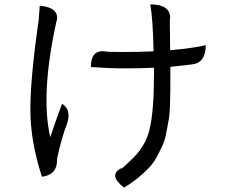

<svg xmlns="http://www.w3.org/2000/svg" viewBox="-20 -800 1040 879"><path d="M668 -780Q761 -780 759 -715Q756 -740 759 -570Q860 -579 922 -593Q922 -511 857 -505L760 -494V-459Q760 -296 754 -261Q748 -226 741 -190Q734 -154 723 -132Q713 -110 697 -80Q681 -51 660 -30Q610 22 548 59Q475 2 533 -29Q534 -22 572 -60Q646 -125 665 -209Q685 -293 685 -459V-490Q620 -487 551 -487Q482 -487 396 -493Q396 -573 461 -565Q464 -562 542 -562Q620 -562 683 -565Q680 -715 668 -780ZM162 -774Q255 -765 239 -702L238 -700Q165 -368 210 -172Q240 -261 264 -325Q307 -299 288 -237Q262 -169 242 -78L241 -64Q240 1 172 9Q119 -153 119 -298Q119 -444 157 -707L162 -774Z"/></svg>

Font: Swei Toothpaste CJK TC
Style: Regular
Weight: 400
Version: Version 1.0